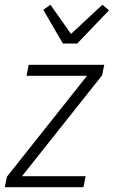

<svg xmlns="http://www.w3.org/2000/svg" viewBox="-27 -783 476 803"><path d="M-7 0 2 -44 337 -466H84L93 -512H409L400 -468L65 -46H331L322 0ZM236 -601 154 -742 184 -763 270 -641 401 -763 429 -740 296 -601Z"/></svg>

Font: IBM Plex Sans Condensed Light
Style: Italic
Weight: 300
Width: 3
Italic angle: -11°
Designer: Mike Abbink, Paul van der Laan, Pieter van Rosmalen
Foundry: Bold Monday
Version: Version 1.3